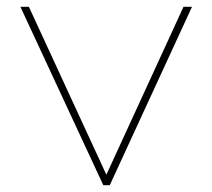

<svg xmlns="http://www.w3.org/2000/svg" viewBox="-20 -545 625 565"><path d="M284 0 40 -525H65L298 -20H288L520 -525H545L303 0Z"/></svg>

Font: Lexend Exa Thin
Style: Regular
Weight: 250
Designer: Bonnie Shaver-Troup, Thomas Jockin
Foundry: Lexend
Version: Version 1.007